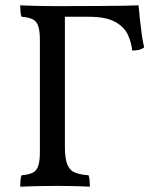

<svg xmlns="http://www.w3.org/2000/svg" viewBox="-20 -699 601 722"><path d="M56 3Q56 -10 57 -21Q58 -32 61 -40Q88 -42 103 -49.5Q118 -57 124 -75.5Q130 -94 130 -127V-549Q130 -582 124 -600.5Q118 -619 103 -626.5Q88 -634 61 -636Q58 -644 57 -655Q56 -666 56 -679Q72 -678 93.5 -677.5Q115 -677 138.5 -676.5Q162 -676 184 -676Q206 -676 224 -676V-147Q224 -104 233 -81Q242 -58 262 -50Q282 -42 313 -40Q316 -32 317 -21Q318 -10 318 3Q302 2 282 1.5Q262 1 239 0.5Q216 0 192 0Q157 0 116.5 1Q76 2 56 3ZM477 -509Q474 -540 460.5 -569Q447 -598 412.5 -617Q378 -636 313 -636H199L221 -676Q300 -676 356.5 -676.5Q413 -677 448.5 -677.5Q484 -678 501 -679Q503 -656 506 -627.5Q509 -599 513 -570.5Q517 -542 522 -521Q514 -514 502 -511.5Q490 -509 477 -509Z"/></svg>

Font: Vollkorn
Style: Regular
Weight: 400
Designer: Friedrich Althausen
Foundry: Friedrich Althausen
Version: Version 4.104